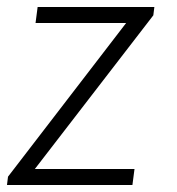

<svg xmlns="http://www.w3.org/2000/svg" viewBox="-24 -531 507 551"><path d="M-4 0H356L362 -46H76L416 -487L419 -511H84L78 -465H338L-1 -24Z"/></svg>

Font: Chivo Light
Style: Italic
Weight: 300
Italic angle: -8°
Designer: Hector Gatti
Foundry: Omnibus-Type
Version: Version 1.003;PS 001.003;hotconv 1.0.70;makeotf.lib2.5.58329